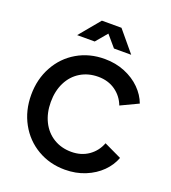

<svg xmlns="http://www.w3.org/2000/svg" viewBox="-173 -1114 1120 1254"><g transform="rotate(20 387.0 -487.0)"><path d="M49.5 -372.8Q49.5 -482 97.9 -570Q146.2 -658 231 -707.5Q315.8 -757 422 -757Q498.5 -757 562.9 -730.5Q627.2 -704 671.6 -659.6Q716 -615.2 735.8 -561.2L614.2 -503.5Q592 -562.2 541.5 -597.8Q491 -633.2 422 -633.2Q352.8 -633.2 298.9 -600.6Q245 -568 215.4 -508.8Q185.8 -449.5 185.8 -372.8Q185.8 -296 215.4 -236.8Q245 -177.5 298.9 -144.6Q352.8 -111.8 422 -111.8Q491 -111.8 541.5 -147.1Q592 -182.5 614.2 -241.2L735.8 -183.5Q716 -129.5 671.6 -85.1Q627.2 -40.8 562.9 -14.4Q498.5 12 422 12Q316.5 12 231.4 -37.9Q146.2 -87.8 97.9 -175.6Q49.5 -263.5 49.5 -372.8ZM317.8 -985.5H454L574 -841.5H454.2L364.8 -946.2H408.2L320.2 -841.5H198.2Z"/></g></svg>

Font: Trafiko Sans Variable
Style: Regular
Weight: 400
Designer: Gumpita Rahayu / Trafiko
Foundry: Tokotype / Trafiko
Version: Version 0.001;FEAKit 1.0